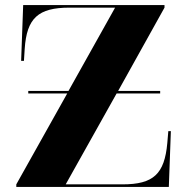

<svg xmlns="http://www.w3.org/2000/svg" viewBox="-20 -734 736 754"><path d="M44 0H643L651 -219H641L637 -172C626 -51 583 -10 461 -10H238L438 -367H609V-377H444L626 -704V-714H71L63 -495H74L77 -542C85 -663 130 -704 253 -704H432L249 -377H91V-367H244L44 -10Z"/></svg>

Font: Noto Serif Display ExtraBold
Style: Regular
Weight: 800
Designer: Monotype Design Team
Foundry: Monotype Imaging Inc.
Version: Version 2.009